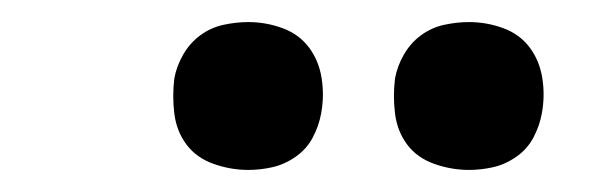

<svg xmlns="http://www.w3.org/2000/svg" viewBox="-20 -757 540 174"><path d="M405 -603Q389 -603 373.5 -608.5Q358 -614 349 -626Q340 -638 338 -654Q336 -670 338 -686Q340 -697 346 -707.5Q352 -718 361.5 -725Q371 -732 382.5 -734.5Q394 -737 405 -737Q421 -737 436 -731.5Q451 -726 460 -714Q469 -702 471.5 -686Q474 -670 471 -654Q469 -643 463.5 -632.5Q458 -622 448 -615Q438 -608 427 -605.5Q416 -603 405 -603ZM205 -603Q189 -603 173.5 -608.5Q158 -614 149 -626Q140 -638 138 -654Q136 -670 138 -686Q140 -697 146 -707.5Q152 -718 161.5 -725Q171 -732 182.5 -734.5Q194 -737 205 -737Q221 -737 236 -731.5Q251 -726 260 -714Q269 -702 271.5 -686Q274 -670 271 -654Q269 -643 263.5 -632.5Q258 -622 248 -615Q238 -608 227 -605.5Q216 -603 205 -603Z"/></svg>

Font: Iosevka SS18 Medium
Style: Italic
Weight: 500
Italic angle: -9°
Monospace: yes
Designer: Belleve Invis
Foundry: Belleve Invis
Version: Version 25.1.1; ttfautohint (v1.8.4)